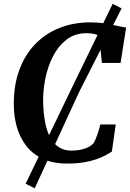

<svg xmlns="http://www.w3.org/2000/svg" viewBox="-20 -872 699 1033"><path d="M342.1 8Q263.6 8 208.9 -18Q154.1 -44 120 -88.8Q85.9 -133.6 70.1 -190.7Q54.4 -247.7 54.2 -309.7Q53.7 -413.1 83.7 -494.9Q113.7 -576.7 168.9 -634.1Q224.1 -691.6 299.9 -721.6Q375.6 -751.7 466.5 -751.7Q508.6 -751.7 545.8 -745.6Q583 -739.4 612.1 -732.7Q641.2 -726 658.7 -723.8L628.7 -533.4H528.2L513.5 -680.1Q505.5 -683.8 495.8 -686.8Q486.2 -689.8 473.8 -691.6Q461.5 -693.4 444.9 -693.4Q382.6 -693.4 337.9 -658.7Q293.1 -624.1 264.7 -568.2Q236.2 -512.2 223.4 -446.5Q210.6 -380.8 212.1 -319.1Q213.8 -260.9 223 -213.4Q232.1 -165.9 250.3 -132.1Q268.5 -98.3 296.8 -80Q325.1 -61.6 364.9 -61.6Q379.8 -61.6 401.1 -64.3Q422.3 -67 444.3 -75.4Q466.3 -83.7 483 -101.2Q488.8 -110.3 493.8 -122Q498.9 -133.7 503.4 -146.9Q508 -160.1 512.2 -174.2Q516.3 -188.3 519.8 -202.2H602.6L581.9 -56.6Q567.9 -47.4 547.2 -36.2Q526.4 -25 497.5 -14.9Q468.5 -4.8 430 1.6Q391.6 8 342.1 8ZM117.9 116.5 367.5 -401.2 586.2 -851.5 634.2 -826.7 406.9 -379.3 166.7 141.2Z"/></svg>

Font: Merriweather Light
Style: Italic
Weight: 300
Italic angle: -7.8°
Designer: Eben Sorkin
Foundry: Eben Sorkin
Version: Version 2.101